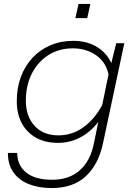

<svg xmlns="http://www.w3.org/2000/svg" viewBox="-20 -763 690 973"><path d="M544 -443 569 -544H610L502 -37Q479 71 414.5 130.5Q350 190 242 190Q176 190 126 170Q76 150 48 110.5Q20 71 20 12H67Q68 76 113.5 112Q159 148 244 148Q330 148 384 100.5Q438 53 456 -37L478 -145Q440 -95 387.5 -67Q335 -39 274 -39Q208 -39 161 -66Q114 -93 89.5 -140.5Q65 -188 65 -250Q65 -318 86 -374Q107 -430 145 -470.5Q183 -511 235.5 -533.5Q288 -556 351 -556Q421 -556 471.5 -525Q522 -494 544 -443ZM276 -77Q347 -77 404 -119Q461 -161 498 -231L530 -386Q517 -448 467 -483Q417 -518 349 -518Q279 -518 225.5 -484Q172 -450 141.5 -390.5Q111 -331 111 -252Q111 -174 155 -125.5Q199 -77 276 -77ZM362 -671 378 -743H438L422 -671Z"/></svg>

Font: Azeret Mono Thin Thin
Style: Italic
Weight: 250
Italic angle: -12°
Version: Version 1.002